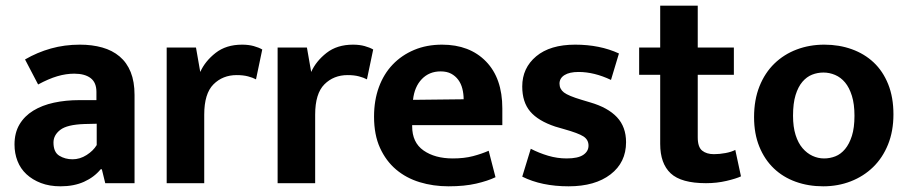

<svg xmlns="http://www.w3.org/2000/svg" viewBox="-20 -644 3196 675"><path d="M68 -435Q111 -460 159 -473.5Q207 -487 261 -487Q304 -487 339.5 -477Q375 -467 400.5 -445.5Q426 -424 439.5 -390.5Q453 -357 453 -310V0H350L338 -49H334Q311 -21 275.5 -5Q240 11 193 11Q154 11 124 -0.5Q94 -12 73 -31.5Q52 -51 41.5 -78Q31 -105 31 -136Q31 -177 48.5 -206.5Q66 -236 97 -255Q128 -274 169.5 -283Q211 -292 259 -292H319V-321Q319 -354 298.5 -369.5Q278 -385 241 -385Q212 -385 181.5 -376Q151 -367 114 -347ZM320 -209 277 -208Q216 -206 192 -187.5Q168 -169 168 -143Q168 -109 188.5 -96.5Q209 -84 235 -84Q261 -84 284.5 -99Q308 -114 320 -134Z M566 0V-477H669L684 -391Q701 -429 738 -458Q775 -487 831 -487Q854 -487 872 -482Q890 -477 902 -470L880 -365Q869 -371 852 -375.5Q835 -380 812 -380Q763 -380 730.5 -347.5Q698 -315 698 -241V0Z M956 0V-477H1059L1074 -391Q1091 -429 1128 -458Q1165 -487 1221 -487Q1244 -487 1262 -482Q1280 -477 1292 -470L1270 -365Q1259 -371 1242 -375.5Q1225 -380 1202 -380Q1153 -380 1120.5 -347.5Q1088 -315 1088 -241V0Z M1746 -204H1429V-200Q1429 -143 1469 -115Q1509 -87 1572 -87Q1612 -87 1642.5 -95Q1673 -103 1698 -114L1722 -21Q1695 -8 1654 1.5Q1613 11 1557 11Q1503 11 1455.5 -3.5Q1408 -18 1372.5 -48Q1337 -78 1316 -124Q1295 -170 1295 -234Q1295 -291 1312 -337.5Q1329 -384 1360.5 -417Q1392 -450 1436 -468.5Q1480 -487 1534 -487Q1631 -487 1688.5 -428Q1746 -369 1746 -263ZM1610 -295Q1610 -314 1605.5 -332Q1601 -350 1591 -363.5Q1581 -377 1566 -385Q1551 -393 1529 -393Q1489 -393 1463 -366Q1437 -339 1432 -293Z M2128 -363Q2069 -391 2014 -391Q1982 -391 1964.5 -380Q1947 -369 1947 -350Q1947 -331 1962.5 -319Q1978 -307 2025 -293L2055 -284Q2117 -266 2149 -232Q2181 -198 2181 -144Q2181 -73 2126.5 -31Q2072 11 1979 11Q1884 11 1816 -23L1846 -121Q1875 -106 1907 -96.5Q1939 -87 1972 -87Q2012 -87 2030.5 -99.5Q2049 -112 2049 -132Q2049 -153 2031 -164.5Q2013 -176 1963 -190L1932 -199Q1872 -219 1844 -252Q1816 -285 1816 -340Q1816 -405 1865 -446Q1914 -487 2002 -487Q2089 -487 2156 -456Z M2560 -381H2433V-161Q2433 -127 2448.5 -114.5Q2464 -102 2490 -102Q2510 -102 2531 -106Q2552 -110 2565 -117L2585 -24Q2568 -16 2534 -8Q2500 0 2462 0Q2375 0 2338 -34.5Q2301 -69 2301 -138V-381H2227V-477H2301V-624H2433V-477H2560Z M3121 -242Q3121 -183 3102 -136Q3083 -89 3049.5 -56.5Q3016 -24 2971 -6.5Q2926 11 2874 11Q2822 11 2777.5 -5Q2733 -21 2700.5 -52Q2668 -83 2649.5 -128.5Q2631 -174 2631 -232Q2631 -293 2650 -340.5Q2669 -388 2702.5 -420.5Q2736 -453 2781 -470Q2826 -487 2878 -487Q2930 -487 2974.5 -471Q3019 -455 3051.5 -424.5Q3084 -394 3102.5 -348Q3121 -302 3121 -242ZM2984 -237Q2984 -278 2975 -307Q2966 -336 2951 -354Q2936 -372 2916 -380.5Q2896 -389 2875 -389Q2854 -389 2835 -381.5Q2816 -374 2801 -356.5Q2786 -339 2777 -310Q2768 -281 2768 -237Q2768 -198 2777 -169.5Q2786 -141 2801.5 -123Q2817 -105 2836.5 -96Q2856 -87 2877 -87Q2898 -87 2917 -94.5Q2936 -102 2951 -120Q2966 -138 2975 -166.5Q2984 -195 2984 -237Z"/></svg>

Font: Mukta
Style: Bold
Weight: 700
Designer: Girish Dalvi and Yashodeep Gholap
Foundry: Ek Type
Version: Version 2.538;PS 1.002;hotconv 16.6.51;makeotf.lib2.5.65220;